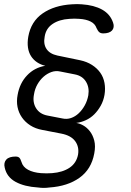

<svg xmlns="http://www.w3.org/2000/svg" viewBox="-20 -761 640 937"><path d="M451 -624Q444 -645 422 -656Q400 -667 367 -669Q355 -670 343 -670Q331 -670 319 -669Q269 -666 236.5 -644Q204 -622 198 -582Q191 -546 207 -522Q223 -498 260 -490L371 -467Q404 -460 429 -444Q454 -428 469.5 -406Q485 -384 490 -356Q495 -328 490 -298Q485 -269 471.5 -245Q458 -221 440 -203Q422 -185 399 -174.5Q376 -164 352 -161Q368 -159 386 -149Q404 -139 418.5 -120.5Q433 -102 440 -75Q447 -48 440 -12Q426 65 368 106.5Q310 148 221 154Q207 156 193.5 156Q180 156 166 154Q99 150 56 126.5Q13 103 3 57Q0 45 2 35Q4 25 11 17.5Q18 10 29.5 6.5Q41 3 56 3Q68 3 74 8.5Q80 14 85 30Q92 54 117 67.5Q142 81 180 84Q193 85 207 85Q221 85 234 84Q286 80 319.5 57.5Q353 35 361 -7Q367 -45 346.5 -72.5Q326 -100 279 -109L186 -127Q153 -133 128 -149Q103 -165 87 -188Q71 -211 65.5 -239Q60 -267 66 -298Q76 -355 112 -393Q148 -431 201 -440Q179 -445 161 -457Q143 -469 131.5 -487Q120 -505 116.5 -529Q113 -553 118 -582Q131 -656 188 -695.5Q245 -735 331 -740Q344 -741 356 -741Q368 -741 379 -740Q439 -736 478.5 -714Q518 -692 532 -650Q536 -639 534.5 -629Q533 -619 526.5 -612Q520 -605 509 -601.5Q498 -598 484 -598Q472 -598 465 -603.5Q458 -609 451 -624ZM212 -197 284 -183Q306 -178 326.5 -185Q347 -192 364 -208Q381 -224 393.5 -246.5Q406 -269 411 -296Q417 -334 399.5 -362.5Q382 -391 345 -398L274 -412Q252 -417 231 -409.5Q210 -402 192.5 -386.5Q175 -371 162.5 -349Q150 -327 146 -301Q138 -262 156 -233Q174 -204 212 -197Z"/></svg>

Font: Maple Mono Light
Style: Italic
Weight: 300
Italic angle: -10°
Monospace: yes
Designer: subframe7536
Version: Version 7.000